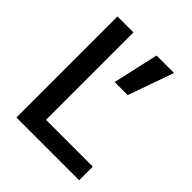

<svg xmlns="http://www.w3.org/2000/svg" viewBox="-198 -833 955 955"><g transform="rotate(45 279.5 -355.5)"><path d="M387.7 -470.2 473.1 -710.9H350.1L295.9 -470.2ZM516.6 0V-95.7H187.5V-710.9H75.2V0Z"/></g></svg>

Font: Ride SemiBold
Style: Regular
Weight: 600
Version: Version 3.000